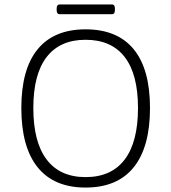

<svg xmlns="http://www.w3.org/2000/svg" viewBox="-20 -838 771 864"><path d="M365 6Q223 6 149.5 -85Q76 -176 76 -352Q76 -527 149.5 -616.5Q223 -706 365 -706Q508 -706 581.5 -616.5Q655 -527 655 -352Q655 -176 581.5 -85Q508 6 365 6ZM365 -41Q481 -41 541 -120Q601 -199 601 -352Q601 -504 541 -581.5Q481 -659 365 -659Q250 -659 190 -581.5Q130 -504 130 -352Q130 -199 190 -120Q250 -41 365 -41ZM249 -774Q235 -774 235 -792V-800Q235 -818 249 -818H484Q497 -818 497 -800V-792Q497 -774 484 -774Z"/></svg>

Font: Asap ExtraLight
Style: Regular
Weight: 200
Designer: Pablo Cosgaya
Foundry: Omnibus-Type
Version: Version 3.001; ttfautohint (v1.8.4.7-5d5b)